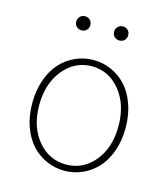

<svg xmlns="http://www.w3.org/2000/svg" viewBox="-103 -748 738 842"><g transform="rotate(15 266.0 -327.0)"><path d="M54.2 -237.8Q54.2 -296.4 71.3 -344.7Q88.4 -393.1 117.4 -424.6Q146.5 -456.1 184.8 -473.1Q223.1 -490.2 266.1 -490.2Q309.1 -490.2 347.4 -473.1Q385.7 -456.1 414.8 -424.6Q443.8 -393.1 460.9 -344.7Q478 -296.4 478 -237.8Q478 -180.2 460.9 -132.3Q443.8 -84.5 414.8 -53.2Q385.7 -22 347.4 -4.9Q309.1 12.2 266.1 12.2Q223.1 12.2 184.8 -4.9Q146.5 -22 117.4 -53.2Q88.4 -84.5 71.3 -132.3Q54.2 -180.2 54.2 -237.8ZM445.8 -237.8Q445.8 -335.9 394.5 -398.9Q343.3 -461.9 266.1 -461.9Q189 -461.9 137.5 -398.9Q85.9 -335.9 85.9 -237.8Q85.9 -140.1 137.2 -78.1Q188.5 -16.1 266.1 -16.1Q343.8 -16.1 394.8 -78.1Q445.8 -140.1 445.8 -237.8ZM202.9 -611.1Q193.8 -602.1 180.2 -602.1Q166.5 -602.1 157.2 -611.1Q147.9 -620.1 147.9 -633.8Q147.9 -647.5 157.2 -656.7Q166.5 -666 180.2 -666Q193.8 -666 202.9 -656.7Q211.9 -647.5 211.9 -633.8Q211.9 -620.1 202.9 -611.1ZM374.8 -611.1Q365.7 -602.1 352.1 -602.1Q338.4 -602.1 329.1 -611.1Q319.8 -620.1 319.8 -633.8Q319.8 -647.5 329.1 -656.7Q338.4 -666 352.1 -666Q365.7 -666 374.8 -656.7Q383.8 -647.5 383.8 -633.8Q383.8 -620.1 374.8 -611.1Z"/></g></svg>

Font: Source Sans 3 ExtraLight
Style: Regular
Weight: 200
Designer: Paul D. Hunt
Foundry: Adobe
Version: Version 3.052;hotconv 1.1.0;makeotfexe 2.6.0